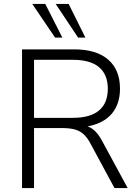

<svg xmlns="http://www.w3.org/2000/svg" viewBox="-20 -956 701 976"><path d="M92 0V-705H358Q470 -705 530 -653Q590 -601 590 -505Q590 -443 563 -398.5Q536 -354 483.5 -331Q431 -308 358 -308L369 -321H383Q421 -321 449.5 -301Q478 -281 501 -236L629 0H562L440 -226Q423 -258 403.5 -275Q384 -292 358 -298.5Q332 -305 296 -305H153V0ZM153 -357H350Q439 -357 483.5 -394.5Q528 -432 528 -505Q528 -577 483.5 -614.5Q439 -652 350 -652H153ZM377 -765 263 -936H329L414 -765ZM260 -765 144 -936H210L297 -765Z"/></svg>

Font: Nunito Sans 12pt ExtraLight Light
Style: Regular
Weight: 300
Version: Version 3.101;gftools[0.9.27]